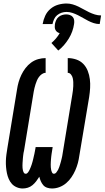

<svg xmlns="http://www.w3.org/2000/svg" viewBox="-20 -1066 596 1094"><path d="M276 8Q262 8 248.5 3.5Q235 -1 226.5 -11Q218 -21 212.5 -33.5Q207 -46 204 -59Q196 -46 186.5 -33.5Q177 -21 165 -11Q153 -1 138.5 3.5Q124 8 109 8Q92 8 75.5 1Q59 -6 48 -18Q37 -30 30 -46Q23 -62 19.5 -79Q16 -96 14.5 -113.5Q13 -131 13.5 -149Q14 -167 16.5 -185.5Q19 -204 22 -222L77 -556Q80 -577 86 -598Q92 -619 101.5 -639Q111 -659 125 -677.5Q139 -696 157.5 -709.5Q176 -723 197.5 -729Q219 -735 240 -735V-651Q229 -651 219 -644Q209 -637 202 -627.5Q195 -618 190.5 -607.5Q186 -597 182.5 -586Q179 -575 176.5 -564.5Q174 -554 172 -543L117 -208Q115 -201 114 -194Q113 -187 112 -179.5Q111 -172 110.5 -165Q110 -158 109.5 -151Q109 -144 108.5 -137Q108 -130 108 -123Q108 -116 108.5 -109Q109 -102 110.5 -95.5Q112 -89 115.5 -82.5Q119 -76 127 -76Q134 -76 139.5 -83.5Q145 -91 148.5 -98.5Q152 -106 155 -113.5Q158 -121 160.5 -128.5Q163 -136 165 -143.5Q167 -151 169 -159Q171 -167 172.5 -174.5Q174 -182 176 -189.5Q178 -197 179 -205Q180 -213 182 -221L183 -228H280L279 -221Q278 -213 276.5 -205Q275 -197 274 -189.5Q273 -182 272 -174Q271 -166 270.5 -158.5Q270 -151 269.5 -143.5Q269 -136 269 -128Q269 -120 269.5 -112.5Q270 -105 271.5 -98Q273 -91 276.5 -83.5Q280 -76 287 -76Q295 -76 301 -83.5Q307 -91 311 -98.5Q315 -106 317.5 -114Q320 -122 322.5 -129.5Q325 -137 327 -145Q329 -153 331 -161Q333 -169 334.5 -176.5Q336 -184 337 -192L392 -527Q394 -539 395.5 -551Q397 -563 397.5 -575Q398 -587 397.5 -598.5Q397 -610 394.5 -621Q392 -632 384.5 -641.5Q377 -651 366 -651V-735Q391 -735 414.5 -727Q438 -719 454.5 -702Q471 -685 480 -662Q489 -639 492 -614.5Q495 -590 493.5 -564.5Q492 -539 488 -513L432 -179Q429 -157 423.5 -136.5Q418 -116 409 -95.5Q400 -75 387 -56Q374 -37 357 -22.5Q340 -8 319 0Q298 8 276 8ZM279 -929H223Q227 -953 237.5 -976Q248 -999 267.5 -1015.5Q287 -1032 311 -1039Q335 -1046 359 -1046Q377 -1046 394 -1041Q411 -1036 426.5 -1028.5Q442 -1021 457 -1012.5Q472 -1004 487.5 -996.5Q503 -989 520.5 -983.5Q538 -978 556 -978L548 -929Q530 -929 513.5 -934.5Q497 -940 482.5 -947.5Q468 -955 453.5 -963.5Q439 -972 424 -979.5Q409 -987 392.5 -992.5Q376 -998 359 -998Q345 -998 331 -993.5Q317 -989 305.5 -979.5Q294 -970 288 -956.5Q282 -943 279 -929ZM312 -778 273 -821Q287 -833 299 -847Q311 -861 320 -877Q312 -879 305.5 -884Q299 -889 295.5 -896.5Q292 -904 292 -912.5Q292 -921 293 -929Q295 -940 300 -951Q305 -962 314 -969.5Q323 -977 334.5 -980.5Q346 -984 357 -984Q368 -984 378 -980.5Q388 -977 394.5 -969.5Q401 -962 402.5 -951Q404 -940 402 -929Q399 -908 391.5 -887Q384 -866 372 -846.5Q360 -827 345 -809.5Q330 -792 312 -778Z"/></svg>

Font: Iosevka Slab Semibold Oblique
Style: Regular
Weight: 600
Italic angle: -9°
Monospace: yes
Designer: Belleve Invis
Foundry: Belleve Invis
Version: Version 11.1.1; ttfautohint (v1.8.3)